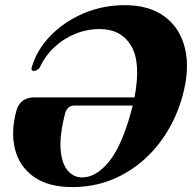

<svg xmlns="http://www.w3.org/2000/svg" viewBox="-20 -732 763 763"><path d="M45.5 -293.5Q61 -345 117 -345H514.5Q541 -483 501.2 -549.8Q461.5 -616.5 376 -616.5Q325 -616.5 278.2 -597.2Q231.5 -578 195 -543.5Q158.5 -509 137.5 -462.5Q130.5 -455 124.5 -452.5Q118.5 -450 114.5 -450Q101.5 -451 106.5 -465.5Q126.5 -534 180.5 -589.8Q234.5 -645.5 311.2 -678.5Q388 -711.5 476 -711.5Q574 -711.5 635.2 -665.5Q696.5 -619.5 715.5 -538.2Q734.5 -457 705.5 -351Q675.5 -243 611.8 -161.2Q548 -79.5 459.8 -34Q371.5 11.5 268 11.5Q172.5 11.5 115 -29Q57.5 -69.5 39.8 -138.5Q22 -207.5 45.5 -293.5ZM306.5 -27Q362 -27 412.8 -89.2Q463.5 -151.5 500 -284.5Q504 -299 507.5 -312.5H275Q248 -312.5 239 -282Q217 -198 220.8 -141.2Q224.5 -84.5 247.8 -55.8Q271 -27 306.5 -27Z"/></svg>

Font: Fraunces 72pt
Style: Bold Italic
Weight: 700
Italic angle: -16°
Version: Version 1.000;[b76b70a41]